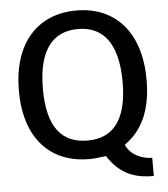

<svg xmlns="http://www.w3.org/2000/svg" viewBox="-58 -804 856 981"><g transform="rotate(-5 369.5 -313.5)"><path d="M42 -369C42 -126 169 10 370 10C397 10 422 7 456 2C524 108 610 125 691 125V32C633 30 580 5 557 -47C654 -114 697 -222 697 -369C697 -611 570 -752 370 -752C169 -752 42 -611 42 -369ZM165 -367C165 -565 239 -657 370 -657C500 -657 574 -565 574 -368C574 -170 499 -85 370 -85C239 -85 165 -170 165 -367Z"/></g></svg>

Font: Cheyenne Sans Medium
Style: Regular
Weight: 500
Designer: The Public Sans project authors (U.S. Web Design System), Libre Franklin designed by Pablo Impallari and Rodrigo Fuenzal
Foundry: The Cheyenne Sans Project Authors
Version: Version 2.007